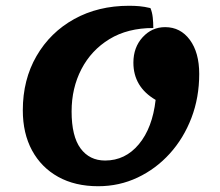

<svg xmlns="http://www.w3.org/2000/svg" viewBox="-20 -620 761 665"><path d="M320 25Q240 25 181.5 -7.5Q123 -40 91 -99Q59 -158 59 -238Q59 -344 106.5 -426Q154 -508 237 -554Q320 -600 427 -600Q446 -600 463 -598.5Q480 -597 501 -592Q507 -578 509 -560Q511 -542 511 -523Q422 -523 359 -484.5Q296 -446 262 -380.5Q228 -315 228 -234Q228 -148 259 -106Q290 -64 344 -64Q414 -64 461 -120.5Q508 -177 519 -274Q442 -319 442 -403Q442 -456 474 -491Q506 -526 552 -526Q605 -526 637.5 -482Q670 -438 670 -364Q670 -282 643 -211.5Q616 -141 568 -88Q520 -35 456.5 -5Q393 25 320 25Z"/></svg>

Font: Lemonada SemiBold
Style: Regular
Weight: 600
Designer: Mohamed Gaber (Arabic), Eduardo Tunni (Latin)
Foundry: Kief Type Foundry
Version: Version 4.005; ttfautohint (v1.8.3)